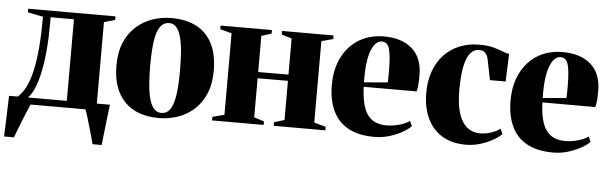

<svg xmlns="http://www.w3.org/2000/svg" viewBox="-47 -677 3206 1013"><g transform="rotate(5 1555.5 -170.5)"><path d="M42.5 0V-31L52.5 -36Q77.5 -57.5 95.5 -94Q113.5 -130.5 125.2 -183.8Q137 -237 142.8 -307.5Q148.5 -378 148.5 -467L67 -483.5V-502.5H529.5V-483.5L471.5 -467V0ZM106.5 -36H312.5V-468H189V-435.5Q189 -357 183.2 -291.8Q177.5 -226.5 166.5 -175.5Q155.5 -124.5 140.5 -89.2Q125.5 -54 106.5 -36ZM-1 180Q0.5 144.5 1.8 108.5Q3 72.5 4.2 36.2Q5.5 0 6.5 -36H181L125.5 -4Q119 10 109 34Q99 58 87.8 85.8Q76.5 113.5 67 138.8Q57.5 164 51.5 180ZM467.5 180Q463 161.5 455.8 136Q448.5 110.5 441 84Q433.5 57.5 426.2 34.2Q419 11 413.5 -3L397 -35.5H541Q538.5 -16 535.8 6.5Q533 29 530.2 52.8Q527.5 76.5 525 99.5Q522.5 122.5 520 143Q517.5 163.5 516 180Z M557 -244.5Q557 -316 579.2 -367.8Q601.5 -419.5 639.5 -453.2Q677.5 -487 725.5 -503.2Q773.5 -519.5 825.5 -519.5Q903.5 -519.5 958.5 -490.2Q1013.5 -461 1042.2 -403.8Q1071 -346.5 1071 -262.5Q1071 -191.5 1048.8 -139.5Q1026.5 -87.5 988.8 -54Q951 -20.5 903 -4.2Q855 12 803 12Q746 12 700.5 -4.2Q655 -20.5 623 -52.8Q591 -85 574 -133Q557 -181 557 -244.5ZM815 -16Q843 -16 860.2 -40Q877.5 -64 885.5 -114.8Q893.5 -165.5 893.5 -245.5Q893.5 -298.5 890.2 -343.5Q887 -388.5 878.2 -421.8Q869.5 -455 854.2 -473.5Q839 -492 816 -492Q786.5 -492 768.5 -468Q750.5 -444 742.5 -393Q734.5 -342 734.5 -260.5Q734.5 -208 738 -163.5Q741.5 -119 750.2 -85.8Q759 -52.5 774.8 -34.2Q790.5 -16 815 -16Z M1085 0V-19L1147.5 -35.5V-467L1086 -483.5V-502.5H1358V-483.5L1305 -467V-275.5L1465.5 -276V-467L1411.5 -483.5V-502.5H1684.5V-483.5L1623 -467V-35.5L1685 -19V0H1411.5V-19L1465.5 -35.5V-243L1305 -242.5V-35.5L1358 -19V0Z M1945 12Q1859.5 12 1804.8 -19Q1750 -50 1724 -107.2Q1698 -164.5 1698 -242.5Q1698 -307.5 1716.8 -358.5Q1735.5 -409.5 1769.2 -446Q1803 -482.5 1848.8 -501.5Q1894.5 -520.5 1949.5 -520.5Q2045 -520.5 2099 -473.5Q2153 -426.5 2154.5 -337Q2154.5 -303 2152.5 -280.2Q2150.5 -257.5 2146.5 -246.5H1866.5Q1868.5 -194 1877.8 -157.2Q1887 -120.5 1904 -97.8Q1921 -75 1946.2 -64.5Q1971.5 -54 2005 -54Q2033.5 -54 2068.8 -63.2Q2104 -72.5 2125.5 -88.5L2138 -61.5Q2124 -46.5 2094.2 -29.2Q2064.5 -12 2025.8 0Q1987 12 1945 12ZM1866 -270 1991 -280.5Q1991.5 -297 1991.8 -311.8Q1992 -326.5 1992 -343Q1992 -418 1982.2 -455.5Q1972.5 -493 1941 -493Q1925.5 -493 1911.5 -480.5Q1897.5 -468 1886.5 -441.2Q1875.5 -414.5 1870 -372.2Q1864.5 -330 1866 -270Z M2430 11Q2353 11 2301.5 -21.5Q2250 -54 2224 -111.5Q2198 -169 2198 -244.5Q2198 -307.5 2216.5 -358.5Q2235 -409.5 2269 -445.8Q2303 -482 2350.5 -501.5Q2398 -521 2455 -521Q2499.5 -521 2529.2 -513Q2559 -505 2579.5 -496.5Q2600 -488 2615.5 -486L2610 -339.5H2527L2505.5 -446Q2503 -460.5 2496.8 -471.2Q2490.5 -482 2481 -487.8Q2471.5 -493.5 2456.5 -493.5Q2430.5 -493.5 2411 -471.5Q2391.5 -449.5 2381 -400.8Q2370.5 -352 2370.5 -271.5Q2370.5 -213 2380 -171.8Q2389.5 -130.5 2407 -104.5Q2424.5 -78.5 2448.5 -66.8Q2472.5 -55 2501 -55Q2516 -55 2535.2 -59Q2554.5 -63 2573.2 -70.8Q2592 -78.5 2605 -89L2617.5 -62Q2604 -47 2574.8 -30Q2545.5 -13 2507.8 -1Q2470 11 2430 11Z M2891.5 12Q2806 12 2751.2 -19Q2696.5 -50 2670.5 -107.2Q2644.5 -164.5 2644.5 -242.5Q2644.5 -307.5 2663.2 -358.5Q2682 -409.5 2715.8 -446Q2749.5 -482.5 2795.2 -501.5Q2841 -520.5 2896 -520.5Q2991.5 -520.5 3045.5 -473.5Q3099.5 -426.5 3101 -337Q3101 -303 3099 -280.2Q3097 -257.5 3093 -246.5H2813Q2815 -194 2824.2 -157.2Q2833.5 -120.5 2850.5 -97.8Q2867.5 -75 2892.8 -64.5Q2918 -54 2951.5 -54Q2980 -54 3015.2 -63.2Q3050.5 -72.5 3072 -88.5L3084.5 -61.5Q3070.5 -46.5 3040.8 -29.2Q3011 -12 2972.2 0Q2933.5 12 2891.5 12ZM2812.5 -270 2937.5 -280.5Q2938 -297 2938.2 -311.8Q2938.5 -326.5 2938.5 -343Q2938.5 -418 2928.8 -455.5Q2919 -493 2887.5 -493Q2872 -493 2858 -480.5Q2844 -468 2833 -441.2Q2822 -414.5 2816.5 -372.2Q2811 -330 2812.5 -270Z"/></g></svg>

Font: Merriweather 144pt ExtraBold
Style: Regular
Weight: 800
Version: Version 2.100